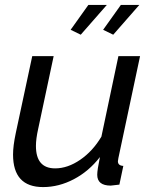

<svg xmlns="http://www.w3.org/2000/svg" viewBox="-20 -750 617 780"><path d="M308 -609 267 -629 339 -730H414ZM440 -609 399 -629 471 -730H546ZM33 -122Q33 -157 44 -209L111 -522H198L135 -226Q126 -186 126 -157Q126 -66 204 -66Q255 -66 306 -101Q357 -136 392 -195L461 -522H549L461 -108Q459 -98 459 -95Q459 -77 481 -76L465 0Q435 4 430 4Q375 4 375 -40Q375 -59 386 -112Q341 -54 280 -22Q219 10 155 10Q33 10 33 -122Z"/></svg>

Font: Raleway-v4020 Medium
Style: Italic
Weight: 500
Italic angle: -12°
Designer: Matt McInerney, Pablo Impallari, Rodrigo Fuenzalida
Foundry: Matt McInerney, Pablo Impallari, Rodrigo Fuenzalida
Version: Version 4.020;PS 004.020;hotconv 1.0.88;makeotf.lib2.5.64775